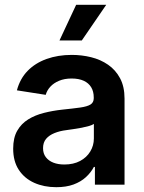

<svg xmlns="http://www.w3.org/2000/svg" viewBox="-20 -779 609 810"><path d="M217.3 10.7Q165.5 10.7 124.3 -7.8Q83 -26.4 59.3 -62.5Q35.6 -98.6 35.6 -151.9Q35.6 -197.8 52.7 -227.5Q69.8 -257.3 99.1 -275.4Q128.4 -293.5 165.3 -302.7Q202.1 -312 242.2 -316.4Q289.6 -321.3 318.8 -325.4Q348.1 -329.6 361.8 -338.1Q375.5 -346.7 375.5 -364.7V-367.7Q375.5 -393.1 364.7 -410.9Q354 -428.7 333.3 -438.2Q312.5 -447.8 282.2 -447.8Q252 -447.8 229.2 -438.2Q206.5 -428.7 192.4 -413.3Q178.2 -397.9 172.9 -378.9L51.3 -397.9Q64.5 -447.3 96.7 -480.2Q128.9 -513.2 176.8 -530.3Q224.6 -547.4 282.7 -547.4Q324.7 -547.4 364.5 -537.6Q404.3 -527.8 436 -505.9Q467.8 -483.9 486.6 -448.7Q505.4 -413.6 505.4 -362.8V0H380.4V-74.7H376Q363.8 -51.3 342.5 -31.7Q321.3 -12.2 290.3 -0.7Q259.3 10.7 217.3 10.7ZM251.5 -85Q290 -85 317.9 -99.9Q345.7 -114.7 360.8 -139.9Q376 -165 376 -194.8V-256.3Q369.6 -251.5 356 -247.6Q342.3 -243.7 325 -240.2Q307.6 -236.8 290.3 -234.4Q272.9 -231.9 259.8 -230Q231.9 -226.6 209.7 -217.5Q187.5 -208.5 174.6 -193.4Q161.6 -178.2 161.6 -153.8Q161.6 -131.3 173.3 -116Q185.1 -100.6 205.1 -92.8Q225.1 -85 251.5 -85ZM231 -608.4 301.3 -758.8H428.2L325.2 -608.4Z"/></svg>

Font: V-Inter
Style: SemiBold-600
Weight: 600
Designer: Rasmus Andersson
Foundry: rsms
Version: Version 4.000;git-4146feb